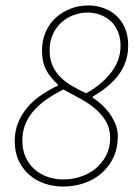

<svg xmlns="http://www.w3.org/2000/svg" viewBox="-20 -672 496 704"><path d="M212 12Q177 12 145 1.5Q113 -9 88.5 -30Q64 -51 49 -82Q34 -113 34 -154Q34 -193 47.5 -224.5Q61 -256 83 -281Q105 -306 133.5 -325Q162 -344 192 -358V-362Q163 -389 148.5 -417Q134 -445 134 -486Q134 -525 148 -556Q162 -587 185.5 -608Q209 -629 239.5 -640.5Q270 -652 304 -652Q333 -652 359.5 -642.5Q386 -633 406 -615Q426 -597 438 -569.5Q450 -542 450 -506Q450 -472 440 -444.5Q430 -417 412.5 -394.5Q395 -372 371.5 -353Q348 -334 320 -318V-314Q332 -306 348 -292.5Q364 -279 378 -261Q392 -243 402 -220.5Q412 -198 412 -172Q412 -129 396 -95Q380 -61 352.5 -37Q325 -13 288.5 -0.5Q252 12 212 12ZM296 -330Q320 -343 342.5 -361Q365 -379 383 -400.5Q401 -422 411.5 -448Q422 -474 422 -504Q422 -534 412 -557Q402 -580 385.5 -595Q369 -610 347 -618Q325 -626 302 -626Q275 -626 249.5 -616.5Q224 -607 204.5 -589Q185 -571 173.5 -545.5Q162 -520 162 -488Q162 -457 171.5 -434Q181 -411 198.5 -392.5Q216 -374 240.5 -359Q265 -344 296 -330ZM212 -14Q244 -14 275 -24Q306 -34 330 -53.5Q354 -73 369 -101.5Q384 -130 384 -166Q384 -200 369 -226Q354 -252 330 -272.5Q306 -293 275 -310Q244 -327 212 -344Q179 -327 151.5 -308Q124 -289 104 -266.5Q84 -244 73 -217Q62 -190 62 -156Q62 -121 74.5 -94.5Q87 -68 108 -50Q129 -32 156 -23Q183 -14 212 -14Z"/></svg>

Font: TypoPRO Source Sans Pro
Style: Italic
Weight: 200
Italic angle: -11°
Designer: Paul D. Hunt
Foundry: Adobe Systems Incorporated
Version: Version 1.075;PS 2.000;hotconv 1.0.86;makeotf.lib2.5.63406